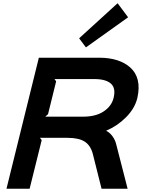

<svg xmlns="http://www.w3.org/2000/svg" viewBox="-20 -1167 883 1187"><path d="M682.1 -561Q697.3 -621.6 665.8 -649.9Q634.3 -678.2 563 -678.2H316.9L327.1 -664.1L276.9 -460.9L259.8 -445.8H495.1Q571.8 -445.8 620.6 -478Q669.4 -510.3 682.1 -561ZM699.2 -272 769 0H607.9L554.2 -213.9Q541 -266.6 504.6 -290.8Q468.3 -314.9 397 -314.9H227.1L237.8 -300.8L163.1 0H20L220.2 -810.1H596.2Q655.3 -810.1 703.6 -794.9Q752 -779.8 786.1 -749Q820.3 -718.3 831.8 -671.4Q843.3 -624.5 829.1 -561Q813 -495.6 758.5 -441.4Q704.1 -387.2 638.2 -359.9L637.2 -357.9Q656.7 -349.1 674.6 -325.7Q692.4 -302.2 699.2 -272ZM707 -1147 772 -1060.1 511.2 -874 469.2 -930.2Z"/></svg>

Font: Sinkin Sans 600 SemiBold Italic
Style: Regular
Weight: 600
Italic angle: -112°
Designer: Keith Bates
Foundry: K-Type
Version: Sinkin Sans (version 1.0)  by Keith Bates   •   © 2014   www